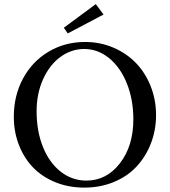

<svg xmlns="http://www.w3.org/2000/svg" viewBox="-20 -875 804 909"><path d="M300.8 -716.8 282.2 -743.7 433.6 -855.5 470.2 -806.2ZM378.9 13.2Q304.7 13.2 242.2 -12.2Q179.7 -37.6 136.7 -82Q93.8 -126.5 69.6 -188.5Q45.4 -250.5 45.4 -322.3Q45.4 -422.4 89.1 -503.4Q132.8 -584.5 210.2 -630.4Q287.6 -676.3 382.8 -676.3Q453.6 -676.3 515.9 -649.9Q578.1 -623.5 622.8 -577.6Q667.5 -531.7 693.1 -467.5Q718.8 -403.3 718.8 -330.1Q718.8 -259.3 694.6 -196.5Q670.4 -133.8 627.2 -87.2Q584 -40.5 519.8 -13.7Q455.6 13.2 378.9 13.2ZM389.2 -20Q484.4 -20 547.9 -102.1Q611.3 -184.1 611.3 -310.1Q611.3 -403.3 580.6 -480Q549.8 -556.6 496.3 -599.9Q442.9 -643.1 378.9 -643.1Q318.4 -643.1 267.1 -606.2Q215.8 -569.3 184.6 -501.2Q153.3 -433.1 153.3 -348.1Q153.3 -254.4 183.3 -179.4Q213.4 -104.5 267.3 -62.3Q321.3 -20 389.2 -20Z"/></svg>

Font: Elstob 10pt
Style: Regular
Weight: 400
Designer: Peter S. Baker
Version: Version 1.015